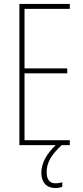

<svg xmlns="http://www.w3.org/2000/svg" viewBox="-20 -734 421 971"><path d="M216 136C216 88 240 48 292 0H333V-25H104V-363H320V-388H104V-689H333V-714H78V0H262C217 42 189 90 189 140C189 189 216 217 260 217C274 217 287 214 295 211V188C289 190 273 193 261 193C231 193 216 174 216 136Z"/></svg>

Font: Noto Sans Armenian ExtraCondensed Thin
Style: Regular
Weight: 100
Width: 2
Designer: Monotype Design Team
Foundry: Monotype Imaging Inc.
Version: Version 2.008